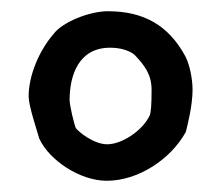

<svg xmlns="http://www.w3.org/2000/svg" viewBox="-20 -659 395 342"><path d="M310 -559C280 -614 236 -639 172 -639C140 -639 91 -620 75 -598C50 -569 31 -525 31 -487C31 -471 46 -426 50 -412C68 -373 123 -337 170 -337C226 -337 284 -375 311 -424C314 -436 323 -471 323 -499C323 -518 318 -544 310 -559ZM247 -454C234 -426 197 -402 171 -402C147 -402 120 -424 115 -431C112 -438 104 -471 104 -481C104 -523 119 -574 176 -574C207 -574 220 -561 220 -561C238 -542 250 -526 250 -499C250 -474 249 -460 247 -454Z"/></svg>

Font: Itim
Style: Regular
Weight: 400
Designer: CadsonDemak Team
Foundry: Pablo Impallari
Version: Version 1.002;PS 001.002;hotconv 1.0.88;makeotf.lib2.5.64775